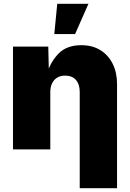

<svg xmlns="http://www.w3.org/2000/svg" viewBox="-20 -786 684 1010"><path d="M244.6 -301.3V0H48.3V-541H233.9L237.3 -400.9H228Q247.6 -463.9 290 -506.1Q332.5 -548.3 408.2 -548.3Q465.8 -548.3 508.1 -522.2Q550.3 -496.1 573 -450Q595.7 -403.8 595.7 -343.8V204.1H399.4V-302.2Q399.4 -342.8 379.4 -365.5Q359.4 -388.2 322.3 -388.2Q298.8 -388.2 281.2 -377.9Q263.7 -367.7 254.2 -348.1Q244.6 -328.6 244.6 -301.3ZM265.6 -606.9 281.2 -766.1H445.3L375 -606.9Z"/></svg>

Font: Inter 17pt Black
Style: Regular
Weight: 900
Version: Version 4.001;git-66647c0bb